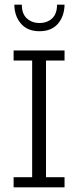

<svg xmlns="http://www.w3.org/2000/svg" viewBox="-20 -798 333 818"><path d="M38 0V-43H117V-540H38V-583H255V-540H176V-43H255V0ZM148 -665Q98 -665 70 -696.5Q42 -728 41 -778H73Q73 -739 94.5 -719.5Q116 -700 148 -700Q181 -700 202 -719.5Q223 -739 223 -778H255Q254 -728 226.5 -696.5Q199 -665 148 -665Z"/></svg>

Font: Rokkitt Light
Style: Regular
Weight: 300
Version: Version 3.103